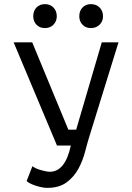

<svg xmlns="http://www.w3.org/2000/svg" viewBox="-20 -705 640 930"><path d="M311 -77H349L473 -500H554L415 -51Q404 -16 392.5 28.5Q381 73 360 112Q339 151 303 178Q267 205 209 205Q196 205 181.5 202Q167 199 153 194.5Q139 190 127 184Q115 178 109 172L137 100Q143 105 153.5 110Q164 115 176.5 118.5Q189 122 201 124.5Q213 127 221 127Q296 127 323 0H256L46 -500H136ZM141 -626Q141 -652 156.5 -668.5Q172 -685 198 -685Q223 -685 239 -668.5Q255 -652 255 -626Q255 -602 239 -585.5Q223 -569 198 -569Q172 -569 156.5 -585.5Q141 -602 141 -626ZM364 -626Q364 -652 379.5 -668.5Q395 -685 420 -685Q446 -685 462.5 -668.5Q479 -652 479 -626Q479 -602 462.5 -585.5Q446 -569 420 -569Q395 -569 379.5 -585.5Q364 -602 364 -626Z"/></svg>

Font: PT Mono
Style: Regular
Weight: 400
Monospace: yes
Designer: A.Korolkova, I.Chaeva
Foundry: ParaType Ltd
Version: Version 1.001W OFL